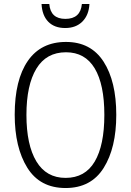

<svg xmlns="http://www.w3.org/2000/svg" viewBox="-20 -936 659 966"><path d="M310 10Q181 10 117.5 -92Q54 -194 54 -359Q54 -534 120 -629.5Q186 -725 312 -725Q437 -725 501 -626Q565 -527 565 -358Q565 -192 501.5 -91Q438 10 310 10ZM310 -41Q408 -41 456.5 -123Q505 -205 505 -358Q505 -511 456.5 -592Q408 -673 312 -673Q213 -673 163 -590.5Q113 -508 113 -358Q113 -207 163 -124Q213 -41 310 -41ZM308 -795Q254 -795 223 -826.5Q192 -858 189 -916H228Q234 -841 309 -841Q385 -841 392 -916H430Q427 -860 394.5 -827.5Q362 -795 308 -795Z"/></svg>

Font: Noto Sans Display Light Narrow
Style: Regular
Weight: 300
Width: 4
Designer: Monotype Design team
Foundry: Monotype Imaging Inc.
Version: Version 1.000